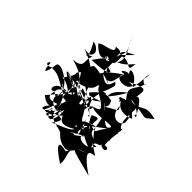

<svg xmlns="http://www.w3.org/2000/svg" viewBox="-347 -1287 1667 1667"><g transform="rotate(-45 486.5 -454.0)"><path d="M425 -630C465 -599 388 -533 465 -777C407 -691 399 -650 445 -593C406 -698 246 -641 222 -643C292 -720 273 -680 179 -773C102 -695 145 -595 299 -664C150 -572 64 -614 86 -688C218 -625 135 -688 135 -688C22 -775 115 -584 163 -683C132 -654 95 -580 165 -537C226 -638 70 -551 92 -661C173 -591 277 -463 356 -571C275 -615 132 -635 234 -618C227 -653 118 -501 186 -546C124 -526 63 -504 182 -338C170 -489 97 -412 207 -386C188 -389 335 -495 406 -405C309 -381 390 -565 442 -626C368 -400 300 -333 319 -386C339 -354 375 -491 516 -448C400 -241 420 -427 395 -398C361 -311 430 -122 366 -184C337 -213 449 -311 501 -365C392 -221 308 -322 209 -205C242 -340 350 -170 262 -365C171 -459 233 -309 137 -332C177 -361 213 -365 123 -347C78 -472 77 -305 10 -393C15 -229 27 -255 129 -181C69 -273 69 -321 110 -385C185 -259 186 -245 108 -353C258 -312 354 -442 199 -323C209 -396 263 -305 356 -184C242 -274 254 -198 286 -344C211 -216 236 -328 342 -363C396 -260 317 -323 285 -296C263 -388 308 -271 198 -345C323 -435 330 -522 433 -464L270 -449C271 -428 228 -440 198 -398C125 -325 92 -494 49 -564C204 -441 73 -640 206 -560C35 -548 19 -642 143 -643C135 -655 -27 -682 145 -560C94 -611 -12 -573 130 -617C6 -543 104 -385 59 -521C65 -391 -131 -334 53 -232C72 -449 17 -348 52 -457C-54 -377 -37 -255 35 -289C88 -208 -129 -224 89 -233L-40 -300C-13 -400 -41 -427 -151 -258C-63 -235 24 -359 78 -162C21 -304 29 -309 -49 -10C99 -226 106 -136 112 -91C239 -262 151 -250 179 -139C65 -198 137 -348 170 -282C66 -108 171 -127 128 -162C247 -223 161 -39 267 -175C135 -60 257 -23 237 -99C310 -107 314 -78 403 -168C207 -49 232 -114 436 -137C296 -180 365 -162 280 -89C305 -118 424 -74 396 -95C441 -80 448 -86 438 -101C500 -162 623 -119 657 -134C584 -22 589 -128 621 -90C768 -170 763 -213 679 -204C659 20 624 -51 704 47C749 -119 656 -80 673 -207C811 -197 871 -145 772 -343C798 -263 684 -292 951 -254C853 -298 844 -198 862 -225C751 -246 755 -353 624 -223C668 -338 557 -324 639 -191C681 -330 493 -266 567 -92C690 -197 643 -330 592 -272C644 -274 596 -105 533 -114C440 -87 422 -251 573 -245C506 -213 561 -222 430 -394C500 -266 545 -342 555 -332C538 -346 608 -396 467 -517C447 -489 432 -542 491 -366C477 -427 391 -436 453 -583C394 -569 344 -583 255 -399C359 -435 426 -554 393 -467C412 -547 267 -388 375 -646C293 -516 200 -678 191 -461C205 -605 356 -529 271 -487C423 -553 350 -482 449 -537C547 -585 534 -511 572 -711C556 -640 501 -639 398 -449C420 -458 531 -493 326 -493L453 -676C461 -573 521 -459 619 -534C636 -473 496 -559 511 -342C498 -279 532 -508 705 -275C575 -349 493 -428 562 -404C558 -507 452 -455 663 -400C762 -449 537 -398 668 -547C620 -423 699 -445 796 -413C775 -498 850 -400 816 -378C894 -456 859 -307 769 -293C699 -310 715 -479 790 -412C697 -560 692 -480 680 -702C898 -561 747 -547 926 -407C795 -417 920 -439 889 -537C828 -535 771 -534 802 -575C961 -569 877 -468 1124 -636C903 -490 843 -475 784 -587C833 -585 788 -577 790 -571C820 -714 789 -735 814 -683C871 -597 660 -608 821 -761C855 -754 853 -576 910 -635C930 -512 820 -623 979 -463C917 -585 935 -583 742 -553C716 -690 754 -653 795 -555C636 -563 686 -569 633 -447C745 -659 778 -466 790 -642C676 -507 787 -471 639 -576C677 -532 559 -601 518 -566C591 -415 665 -543 658 -651C530 -747 577 -475 707 -818C670 -655 832 -832 638 -713C590 -681 654 -650 685 -772C743 -661 812 -778 803 -802C625 -694 669 -822 706 -715C642 -759 578 -681 568 -817C526 -668 487 -665 451 -623C339 -651 515 -716 421 -733C460 -812 488 -793 418 -692C394 -598 355 -574 337 -626C285 -724 418 -772 320 -697C390 -711 486 -871 436 -889C306 -906 295 -933 414 -936C393 -979 360 -940 389 -907C387 -823 386 -825 305 -684C203 -679 292 -723 249 -685C373 -709 274 -639 153 -606C178 -753 338 -725 247 -551C168 -684 144 -791 307 -718C160 -767 343 -839 337 -658C278 -809 212 -687 250 -698C384 -613 326 -653 413 -568C523 -711 448 -663 334 -643C469 -809 315 -814 419 -755C528 -675 488 -750 545 -686C553 -715 441 -603 392 -632L455 -678L382 -500L398 -620Z"/></g></svg>

Font: CISF Camouflage Kit
Style: Mdz
Weight: 400
Designer: Robert Jablonski, Jasper
Foundry: Cannot Into Space Fonts
Version: Version 1.270